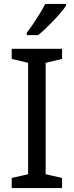

<svg xmlns="http://www.w3.org/2000/svg" viewBox="-20 -964 379 984"><path d="M298 0H40V-52L124 -71V-642L40 -662V-714H298V-662L214 -642V-71L298 -52ZM318 -934Q309 -920 292 -900Q275 -880 254.5 -858.5Q234 -837 213.5 -817.5Q193 -798 175 -784H117V-796Q132 -815 149.5 -841Q167 -867 184 -894.5Q201 -922 212 -944H318Z"/></svg>

Font: Noto Sans Kawi
Style: Regular
Weight: 400
Designer: Fadhl Haqq
Version: Version 1.000